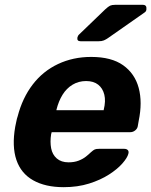

<svg xmlns="http://www.w3.org/2000/svg" viewBox="-20 -766 627 796"><path d="M244 10Q168 10 117.5 -18.5Q67 -47 48 -103Q29 -159 43 -240Q45 -248 47.5 -261.5Q50 -275 53 -283Q73 -360 115.5 -415.5Q158 -471 220.5 -500.5Q283 -530 358 -530Q442 -530 490.5 -495.5Q539 -461 555 -401.5Q571 -342 555 -265L551 -242Q549 -232 540 -225Q531 -218 520 -218H194Q194 -217 193.5 -214.5Q193 -212 192 -210Q187 -178 192 -151.5Q197 -125 215.5 -109Q234 -93 264 -93Q288 -93 306 -100Q324 -107 336.5 -117Q349 -127 356 -134Q367 -144 373 -146.5Q379 -149 391 -149H495Q505 -149 510 -143.5Q515 -138 512 -128Q508 -112 487.5 -88.5Q467 -65 432 -42.5Q397 -20 349.5 -5Q302 10 244 10ZM214 -309H410V-311Q419 -347 412.5 -373.5Q406 -400 387 -415Q368 -430 337 -430Q306 -430 281 -415Q256 -400 239.5 -373.5Q223 -347 214 -311ZM314 -595Q298 -595 301 -611Q303 -619 309 -624L416 -727Q429 -739 436.5 -742.5Q444 -746 457 -746H572Q589 -746 587 -728Q587 -719 579 -714L429 -609Q419 -602 410.5 -598.5Q402 -595 389 -595Z"/></svg>

Font: Rubik SemiBold
Style: Italic
Weight: 600
Italic angle: -12°
Designer: Hubert and Fischer
Foundry: Hubert and Fischer
Version: Version 2.300;gftools[0.9.30]